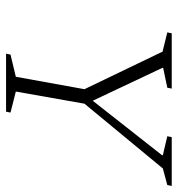

<svg xmlns="http://www.w3.org/2000/svg" viewBox="4 -604 600 649"><g transform="rotate(90 304.5 -280.0)"><path d="M162 0 165 -15 240 -33 282 -265 155 -529 90 -545 93 -560H280L277 -545L210 -531V-528L321 -293L505 -527V-530L441 -545L444 -560H609L606 -545L550 -530L331 -265L290 -33L361 -15L358 0Z"/></g></svg>

Font: Spectral SC ExtraLight
Style: Italic
Weight: 275
Italic angle: -10°
Designer: Jean-Baptiste Levee
Foundry: Production Type
Version: Version 2.001